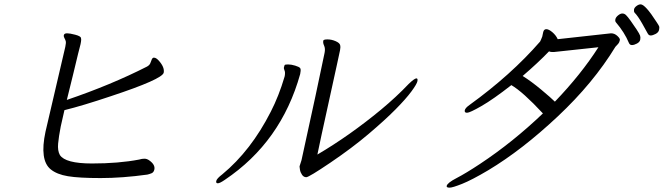

<svg xmlns="http://www.w3.org/2000/svg" viewBox="-20 -826 3049 882"><path d="M273 -664Q275 -673 288 -673Q301 -673 325.5 -666.5Q350 -660 352 -652Q354 -644 352 -634L350 -623Q348 -617 338.5 -578Q329 -539 315.5 -482.5Q302 -426 287 -367Q490 -436 655 -520Q666 -526 670 -534.5Q674 -543 676.5 -551Q679 -559 685 -561H688Q697 -561 709 -548Q737 -517 732 -492Q725 -462 489 -384Q358 -340 276 -320L259 -245Q250 -199 247 -166.5Q244 -134 255 -114Q280 -75 402.5 -75Q525 -75 619 -93Q632 -97 643.5 -97Q655 -97 666 -89Q694 -69 689 -47Q686 -34 676 -30Q666 -26 657 -24Q542 -8 442.5 -8Q343 -8 292 -16.5Q241 -25 213 -48Q161 -90 189 -221L280 -611Q284 -630 282 -637Q280 -644 276 -651Q272 -658 273 -664Z M1359 -486Q1272 -174 1013 0Q990 16 980.5 16Q971 16 973.5 5Q976 -6 1001 -25Q1133 -134 1224 -313Q1261 -385 1287 -473L1288 -477Q1291 -494 1287 -502.5Q1283 -511 1284.5 -517.5Q1286 -524 1287.5 -527Q1289 -530 1303.5 -530Q1318 -530 1336 -524.5Q1354 -519 1358.5 -513.5Q1363 -508 1360 -493ZM1528 -530 1457 -206 1438 -116Q1586 -203 1730 -322Q1801 -381 1857 -440Q1884 -466 1893 -466Q1900 -466 1897.5 -453Q1895 -440 1870 -406Q1845 -372 1796.5 -323Q1748 -274 1672.5 -210Q1597 -146 1498 -79Q1399 -12 1387 -12Q1375 -12 1367.5 -23Q1360 -34 1358 -46Q1356 -58 1356 -61L1357 -65L1365 -90L1429 -384L1471 -583Q1475 -603 1469 -616Q1463 -629 1465 -638V-639Q1466 -645 1484.5 -645Q1503 -645 1521.5 -637Q1540 -629 1542.5 -619Q1545 -609 1542 -595Z M2729 -609 2524 -587H2517Q2509 -587 2502 -590Q2451 -537 2381 -477Q2421 -452 2466.5 -414Q2512 -376 2529 -359Q2649 -484 2729 -609ZM2542 -646 2787 -673Q2803 -673 2816 -661Q2829 -649 2827.5 -642Q2826 -635 2824.5 -632Q2823 -629 2820 -625Q2817 -621 2813.5 -618Q2810 -615 2807 -611Q2706 -445 2542 -291Q2378 -137 2223 -44Q2147 1 2103 18.5Q2059 36 2046 36Q2033 36 2032 31V28Q2035 14 2077.5 -8Q2120 -30 2185 -73Q2336 -173 2474 -305Q2382 -404 2329 -435Q2246 -370 2192 -339Q2138 -308 2125.5 -308Q2113 -308 2115 -319Q2117 -330 2137 -344Q2328 -482 2461 -635Q2464 -640 2471 -658L2475 -677Q2478 -692 2489.5 -692Q2501 -692 2517.5 -678Q2534 -664 2542 -646ZM2869 -629Q2849 -677 2809 -724Q2805 -729 2807 -738Q2809 -747 2819.5 -755.5Q2830 -764 2839 -764Q2848 -764 2855.5 -757Q2863 -750 2877 -730.5Q2891 -711 2904.5 -690.5Q2918 -670 2920.5 -662Q2923 -654 2921 -643.5Q2919 -633 2906 -626Q2893 -619 2883 -619Q2873 -619 2869 -629ZM2923 -806Q2944 -806 2996 -725Q3006 -710 3008 -705Q3010 -700 3007.5 -688.5Q3005 -677 2991.5 -670Q2978 -663 2969 -663Q2960 -663 2955 -673Q2950 -683 2930 -718Q2910 -753 2895 -768Q2891 -774 2892.5 -782.5Q2894 -791 2904 -798.5Q2914 -806 2923 -806Z"/></svg>

Font: LXGW Bright GB
Style: Italic
Weight: 400
Italic angle: -12°
Designer: Christian Thalmann (Catharsis Fonts)
Foundry: LXGW / Christian Thalmann (Catharsis Fonts) / Fontworks Inc.
Version: Version 5.510